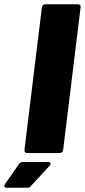

<svg xmlns="http://www.w3.org/2000/svg" viewBox="-111 -720 399 903"><path d="M16 0H170C178 0 185 -6 186 -15L268 -685C270 -694 264 -700 256 -700H102C94 -700 87 -694 86 -685L4 -15C3 -6 8 0 16 0ZM-79 163H17C25 163 30 160 35 154L122 60C131 50 127 42 115 42H-3C-11 42 -17 45 -22 52L-87 145C-94 156 -91 163 -79 163Z"/></svg>

Font: Barlow Condensed Black
Style: Italic
Weight: 900
Width: 3
Italic angle: -7°
Designer: Jeremy Tribby
Foundry: Tribby Type
Version: Version 1.422;hotconv 1.0.109;makeotfexe 2.5.65596